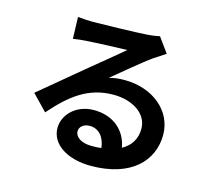

<svg xmlns="http://www.w3.org/2000/svg" viewBox="-110 -875 1177 1060"><g transform="rotate(15 478.0 -345.0)"><path d="M469.1 -57.2C414.1 -57.2 373.9 -81 373.9 -116.8C373.9 -141 397 -161.9 432.2 -161.9C484 -161.9 518.8 -121.1 524.9 -60C507.8 -57.9 489 -57.2 469.1 -57.2ZM677.9 -740.1C665.8 -737.2 644.2 -733 605.1 -730.1C552.2 -726.2 349.1 -720.9 299 -720.9C272 -720.9 240.1 -723 213.1 -725.9L217 -601.9C239 -605.8 269.2 -609 294 -610.1C344.1 -614 474.1 -619 523.1 -620C476.2 -579.2 377.8 -500 324.9 -456C268.8 -409.8 155.2 -313.9 88.1 -258.9L174 -170.1C274.9 -285.2 370 -361.9 514.9 -361.9C625 -361.9 710.9 -305 710.9 -220.2C710.9 -163 685 -119 633.9 -90.9C619 -180.8 549 -252.1 432.2 -252.1C332 -252.1 262.1 -182.2 262.1 -105.1C262.1 -11 360.8 50.1 492.9 50.1C721.9 50.1 835.9 -68.9 835.9 -218C835.9 -356.2 713.1 -456 552.9 -456C522 -456 495 -453.8 464.1 -445C523.1 -492.9 621.8 -577.1 672.9 -612.9C693.9 -626.8 715.9 -641 739 -655.9Z"/></g></svg>

Font: Karasuma Gothic
Style: Bold
Weight: 700
Designer: Rasmus Andersson / Ryoko Nishizuka
Foundry: Genbu
Version: Version 1.00